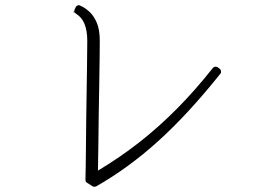

<svg xmlns="http://www.w3.org/2000/svg" viewBox="-20 -741 1040 737"><path d="M265 -693Q267 -693 267 -695Q267 -697 265 -697Q262 -697 262 -695Q262 -693 265 -693ZM343 -24Q344 -24 350 -26Q473 -96 587.5 -199.5Q702 -303 825 -457Q830 -462 828 -468Q828 -474 823 -477L817 -482Q812 -485 808 -485Q802 -485 797 -480Q728 -393 658.5 -323Q589 -253 515 -195Q441 -137 356 -86Q357 -126 357.5 -182.5Q358 -239 359 -301Q360 -363 361 -421Q362 -479 362.5 -522.5Q363 -566 363 -584Q363 -628 351 -655Q339 -682 322 -697Q305 -712 289 -719Q285 -721 283 -721Q280 -721 278 -720Q273 -719 270 -712L267 -706Q262 -696 272 -688Q315 -663 315 -584Q315 -561 314 -486Q313 -411 311 -286Q310 -232 310 -184Q310 -136 309 -100.5Q308 -65 308 -51Q308 -42 315 -39L335 -26Q337 -25 339 -24.5Q341 -24 343 -24Z"/></svg>

Font: Kokoro
Style: Regular
Weight: 400
Version: Version 1.00